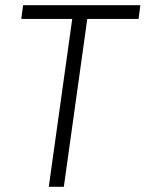

<svg xmlns="http://www.w3.org/2000/svg" viewBox="-20 -720 561 740"><path d="M521 -700 514 -647H288L321 -680L226 0H168L263 -680L286 -647H62L69 -700Z"/></svg>

Font: Pathway Extreme 8pt Thin 12pt Thin
Style: Italic
Weight: 250
Italic angle: -8°
Version: Version 1.001;gftools[0.9.26]